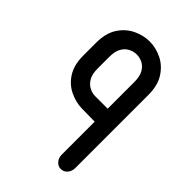

<svg xmlns="http://www.w3.org/2000/svg" viewBox="-192 -711 795 795"><g transform="rotate(45 205.0 -314.0)"><path d="M277 -235 200 -236Q164 -237 129 -254Q94 -271 72 -306Q50 -341 50 -396V-470Q50 -526 73 -561.5Q96 -597 131.5 -614Q167 -631 203 -631Q240 -631 275 -614Q310 -597 333 -561.5Q356 -526 356 -470V-43Q356 -23 344.5 -10Q333 3 316 3Q300 3 288.5 -10Q277 -23 277 -43ZM277 -311V-467Q277 -501 265.5 -520Q254 -539 237.5 -547Q221 -555 204 -555Q187 -555 170 -547Q153 -539 141.5 -520Q130 -501 130 -467V-399Q130 -366 141.5 -347Q153 -328 170 -319.5Q187 -311 204 -311Z"/></g></svg>

Font: Beiruti Medium
Style: Regular
Weight: 500
Designer: Arlette Boutros
Foundry: Boutros
Version: Version 1.41